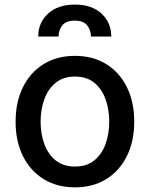

<svg xmlns="http://www.w3.org/2000/svg" viewBox="-20 -792 642 823"><path d="M301.1 11Q224.4 11 167.3 -24.1Q110.1 -59.3 78.5 -122.7Q46.9 -186.1 46.9 -270.2Q46.9 -355.1 78.5 -418.7Q110.1 -482.2 167.3 -517.4Q224.4 -552.6 301.1 -552.6Q378.2 -552.6 435.2 -517.4Q492.2 -482.2 523.8 -418.7Q555.4 -355.1 555.4 -270.2Q555.4 -186.1 523.8 -122.7Q492.2 -59.3 435.2 -24.1Q378.2 11 301.1 11ZM301.5 -78.1Q351.6 -78.1 384.1 -104.4Q416.5 -130.7 432.4 -174.5Q448.2 -218.4 448.2 -270.6Q448.2 -322.8 432.4 -366.8Q416.5 -410.9 384.1 -437.3Q351.6 -463.8 301.5 -463.8Q251.4 -463.8 218.8 -437.3Q186.1 -410.9 170.1 -366.8Q154.1 -322.8 154.1 -270.6Q154.1 -218.4 170.1 -174.5Q186.1 -130.7 218.8 -104.4Q251.4 -78.1 301.5 -78.1ZM457 -635.3H370Q369.7 -662.6 353.7 -683.1Q337.7 -703.5 300.8 -703.5Q262.4 -703.5 246.8 -682.9Q231.2 -662.3 231.2 -636.4V-635.3H143.8Q143.8 -695 186.1 -733.7Q228.3 -772.4 300.8 -772.4Q373.2 -772.4 415.1 -733.7Q457 -695 457 -635.3Z"/></svg>

Font: Linik Sans Medium
Style: Regular
Weight: 500
Designer: Rasmus Andersson (font), Cristiano Sobral (main changes)
Foundry: rsms
Version: Version 3.018;June 1, 2022;FontCreator 14.0.0.2814 64-bit; t